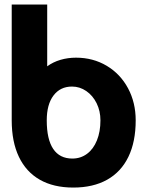

<svg xmlns="http://www.w3.org/2000/svg" viewBox="-20 -810 640 844"><path d="M31.5 -281V-790H187.5V-518.5Q213.5 -537.5 246 -547Q278.5 -556.5 314 -556.5Q389 -556.5 449 -520.8Q509 -485 542.8 -422Q576.5 -359 576.5 -281Q576.5 -187 544.5 -120.8Q512.5 -54.5 451 -20Q389.5 14.5 302 14.5Q215.5 14.5 155 -20Q94.5 -54.5 63 -120.8Q31.5 -187 31.5 -281ZM421.5 -281Q421.5 -322 404.8 -356Q388 -390 359.2 -409.8Q330.5 -429.5 296.5 -429.5Q245 -429.5 215.2 -390.2Q185.5 -351 185.5 -281Q185.5 -197.5 214 -155.2Q242.5 -113 298 -113Q334.5 -113 362.5 -133.8Q390.5 -154.5 406 -192.8Q421.5 -231 421.5 -281Z"/></svg>

Font: JuliaMono Black
Style: Regular
Weight: 900
Monospace: yes
Designer: cormullion
Foundry: corm
Version: Version 0.054; ttfautohint (v1.8.4)